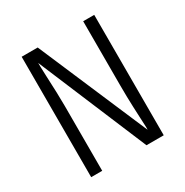

<svg xmlns="http://www.w3.org/2000/svg" viewBox="-162 -839 940 973"><g transform="rotate(-30 307.5 -352.5)"><path d="M152.3 -635.4Q151.8 -625.1 154.4 -560Q160 -447.2 160 -379.5V0H95.4V-704.6H189.2L463.1 -65.1Q464.1 -71.3 462.8 -95.9Q461.5 -120.5 461 -131.8Q460.5 -142.6 457.9 -202.8Q455.4 -263.1 455.4 -327.2V-704.6H520V0H419Z"/></g></svg>

Font: Fira Code Fixed Light
Style: Regular
Weight: 300
Monospace: yes
Designer: Carrois Corporate, Edenspiekermann AG, Nikita Prokopov
Foundry: Carrois Corporate, Edenspiekermann AG, Nikita Prokopov
Version: Version 5.002